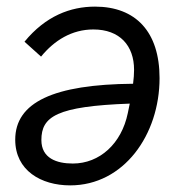

<svg xmlns="http://www.w3.org/2000/svg" viewBox="-20 -548 551 580"><path d="M192 12C354 12 462 -141 462 -312C462 -452 390 -528 267 -528C193 -528 118 -500 54 -422L104 -377C144 -426 197 -459 262 -459C342 -459 385 -410 385 -337C385 -326 384 -309 382 -295C142 -293 26 -239 26 -126C26 -33 104 12 192 12ZM200 -54C151 -54 105 -70 105 -125C105 -196 151 -227 372 -235L366 -206C347 -114 281 -54 200 -54Z"/></svg>

Font: Braiins Sans
Style: Italic
Weight: 400
Italic angle: -11.31°
Designer: Mike Abbink, Paul van der Laan, Pieter van Rosmalen, Jiri Chlebus, Lubos Buracinsky
Foundry: Bold Monday, Sudetype
Version: Version 1.000;hotconv 1.0.109;makeotfexe 2.5.65596